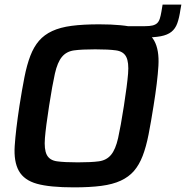

<svg xmlns="http://www.w3.org/2000/svg" viewBox="-20 -801 803 829"><path d="M39 0ZM299 8Q195 8 139.5 -7.5Q84 -23 61.5 -63Q39 -103 43.5 -171Q48 -239 64 -344Q75 -414 85.5 -467.5Q96 -521 111 -560Q126 -599 148.5 -625Q171 -651 205.5 -667Q240 -683 289.5 -689.5Q339 -696 408 -696Q512 -696 568 -680.5Q624 -665 646 -625Q668 -585 664 -517Q660 -449 643 -344Q632 -274 621.5 -220.5Q611 -167 596 -128Q581 -89 558.5 -63Q536 -37 501.5 -21Q467 -5 417.5 1.5Q368 8 299 8ZM316 -100Q374 -100 407 -104.5Q440 -109 459.5 -132.5Q479 -156 490 -205Q501 -254 515 -344Q529 -434 533 -483Q537 -532 525 -555.5Q513 -579 481 -583.5Q449 -588 391 -588Q333 -588 300 -583.5Q267 -579 247.5 -555.5Q228 -532 217 -483Q206 -434 192 -344Q178 -254 174 -205Q170 -156 182 -132.5Q194 -109 226 -104.5Q258 -100 316 -100ZM606 -688Q626 -688 638.5 -691Q651 -694 658.5 -701Q666 -708 670 -720.5Q674 -733 677 -751L682 -781H763L759 -759Q754 -724 745.5 -700.5Q737 -677 720 -663.5Q703 -650 674 -644.5Q645 -639 599 -639H527L534 -688Z"/></svg>

Font: Azeri Sans SemiBold
Style: Italic
Weight: 600
Designer: Hector Gatti & Omnibus-Type (original fonts) / Cristiano Sobral (main changes and remastering)
Foundry: Omnibus-Type
Version: Version 0.07;August 21, 2020;FontCreator 13.0.0.2681 64-bit;